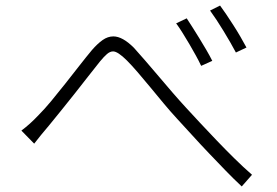

<svg xmlns="http://www.w3.org/2000/svg" viewBox="-20 -704 996 691"><path d="M652 -638Q660 -626 672 -607Q684 -588 697 -567Q710 -546 722.5 -524.5Q735 -503 744 -485L704 -467Q696 -484 685 -504Q674 -524 662 -544.5Q650 -565 637.5 -585Q625 -605 614 -620ZM772 -684Q781 -672 793.5 -653.5Q806 -635 819.5 -614Q833 -593 845.5 -571.5Q858 -550 867 -533L829 -515Q820 -532 808.5 -552Q797 -572 784.5 -592.5Q772 -613 759.5 -632Q747 -651 736 -666ZM57 -234Q73 -246 88 -259.5Q103 -273 120 -291Q140 -311 164.5 -340.5Q189 -370 215 -403Q241 -436 266 -468Q291 -500 311 -524Q331 -547 349.5 -560Q368 -573 388 -573Q421 -573 462 -532Q480 -512 503 -485.5Q526 -459 550.5 -430Q575 -401 600 -372Q625 -343 649 -317Q670 -294 698.5 -263.5Q727 -233 758.5 -200Q790 -167 823 -134.5Q856 -102 887 -75L850 -33Q822 -59 792 -90Q762 -121 731.5 -153Q701 -185 672 -217Q643 -249 617 -277Q593 -303 568.5 -332.5Q544 -362 520.5 -390.5Q497 -419 475.5 -444Q454 -469 437 -486Q404 -519 387 -519Q376 -519 365 -509.5Q354 -500 340 -483Q322 -461 298.5 -430.5Q275 -400 249.5 -368Q224 -336 199.5 -305.5Q175 -275 156 -252Q142 -236 128 -218.5Q114 -201 103 -187Z"/></svg>

Font: Kinto Sans Light
Style: Regular
Weight: 300
Designer: Authors: Ryoko NISHIZUKA  (kana & ideographs); Paul D. Hunt (Latin, Greek & Cyrillic); Wenlong ZHANG  (bopomofo); Sandol
Foundry: Adobe Systems Incorporated, ookami Inc.
Version: Version 0.001